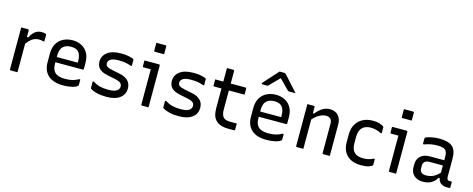

<svg xmlns="http://www.w3.org/2000/svg" viewBox="-37 -1559 5684 2307"><g transform="rotate(15 2805.0 -406.0)"><path d="M189 0H104Q93 0 93 -11V-532H178Q189 -532 189 -521V-438H206Q235 -494 269 -518Q303 -542 348 -542Q365 -542 377.5 -539.5Q390 -537 397 -533Q405 -530 405 -518V-440H390Q380 -443 367.5 -445Q355 -447 338 -447Q294 -447 260 -425.5Q226 -404 189 -354Z M733 -543Q792 -543 841 -518.5Q890 -494 919.5 -444.5Q949 -395 949 -318V-245Q949 -234 938 -234H598V-211Q598 -146 632 -110Q671 -71 760 -71Q813 -71 851 -80.5Q889 -90 926 -111H941V-40Q941 -36 937 -32Q918 -13 868 -1Q818 11 759 11Q635 11 571 -47Q507 -105 507 -211V-315Q507 -393 537.5 -443.5Q568 -494 619.5 -518.5Q671 -543 733 -543ZM733 -463Q669 -463 633.5 -428.5Q598 -394 598 -316V-299H859V-319Q859 -398 824 -433Q808 -449 785 -456Q762 -463 733 -463Z M1297 -79Q1369 -79 1400 -100Q1431 -121 1431 -154Q1431 -181 1412 -197.5Q1393 -214 1347 -224L1248 -244Q1173 -259 1140 -292.5Q1107 -326 1107 -381Q1107 -451 1165.5 -496Q1224 -541 1337 -541Q1392 -541 1428 -533Q1464 -525 1484 -517Q1492 -514 1494 -510.5Q1496 -507 1496 -499V-428H1481Q1444 -442 1409 -447.5Q1374 -453 1325 -453Q1258 -453 1228 -433Q1198 -413 1198 -384Q1198 -359 1215 -345Q1232 -331 1283 -320L1382 -300Q1447 -287 1484 -250.5Q1521 -214 1521 -154Q1521 -79 1462 -35Q1403 9 1298 9Q1227 9 1175.5 -4Q1124 -17 1097 -36Q1091 -40 1091 -48V-128H1106Q1148 -101 1192 -90Q1236 -79 1297 -79Z M1727 -11V-449H1637Q1626 -449 1626 -460V-532H1808Q1819 -532 1819 -521V0H1738Q1727 0 1727 -11ZM1709 -774H1824Q1835 -774 1835 -763V-665H1720Q1709 -665 1709 -676Z M2197 -79Q2269 -79 2300 -100Q2331 -121 2331 -154Q2331 -181 2312 -197.5Q2293 -214 2247 -224L2148 -244Q2073 -259 2040 -292.5Q2007 -326 2007 -381Q2007 -451 2065.5 -496Q2124 -541 2237 -541Q2292 -541 2328 -533Q2364 -525 2384 -517Q2392 -514 2394 -510.5Q2396 -507 2396 -499V-428H2381Q2344 -442 2309 -447.5Q2274 -453 2225 -453Q2158 -453 2128 -433Q2098 -413 2098 -384Q2098 -359 2115 -345Q2132 -331 2183 -320L2282 -300Q2347 -287 2384 -250.5Q2421 -214 2421 -154Q2421 -79 2362 -35Q2303 9 2198 9Q2127 9 2075.5 -4Q2024 -17 1997 -36Q1991 -40 1991 -48V-128H2006Q2048 -101 2092 -90Q2136 -79 2197 -79Z M2894 -87V-11Q2894 0 2883 0H2808Q2711 0 2659 -47.5Q2607 -95 2607 -202V-446H2517Q2506 -446 2506 -457V-532H2607V-700H2688Q2699 -700 2699 -689V-532H2883Q2894 -532 2894 -521V-446H2699V-210Q2699 -140 2728 -111Q2753 -87 2812 -87Z M3263 -543Q3322 -543 3371 -518.5Q3420 -494 3449.5 -444.5Q3479 -395 3479 -318V-245Q3479 -234 3468 -234H3128V-211Q3128 -146 3162 -110Q3201 -71 3290 -71Q3343 -71 3381 -80.5Q3419 -90 3456 -111H3471V-40Q3471 -36 3467 -32Q3448 -13 3398 -1Q3348 11 3289 11Q3165 11 3101 -47Q3037 -105 3037 -211V-315Q3037 -393 3067.5 -443.5Q3098 -494 3149.5 -518.5Q3201 -543 3263 -543ZM3263 -463Q3199 -463 3163.5 -428.5Q3128 -394 3128 -316V-299H3389V-319Q3389 -398 3354 -433Q3338 -449 3315 -456Q3292 -463 3263 -463ZM3228 -823H3288Q3296 -823 3301.5 -819Q3307 -815 3320 -801Q3328 -792 3346.5 -771.5Q3365 -751 3389 -724Q3413 -697 3438 -670Q3463 -643 3482 -621H3409Q3398 -621 3392.5 -623Q3387 -625 3380 -632Q3369 -643 3339 -673.5Q3309 -704 3265 -749H3262Q3219 -706 3189.5 -675.5Q3160 -645 3136 -621H3070Q3059 -621 3059 -630Q3059 -634 3063 -638.5Q3067 -643 3080 -658Q3092 -672 3112.5 -694.5Q3133 -717 3155.5 -742Q3178 -767 3198 -789Q3218 -811 3228 -823Z M3745 0H3664Q3653 0 3653 -11V-532H3734Q3745 -532 3745 -521V-443H3760Q3795 -488 3837.5 -515.5Q3880 -543 3933 -543Q4001 -543 4037.5 -501Q4074 -459 4074 -393V0H3993Q3982 0 3982 -11V-375Q3982 -455 3907 -455Q3869 -455 3827.5 -433Q3786 -411 3745 -365Z M4465 -543Q4522 -543 4557 -530Q4592 -517 4602 -508Q4606 -503 4606 -497V-424H4591Q4568 -436 4537.5 -446Q4507 -456 4464 -456Q4395 -456 4357.5 -418Q4320 -380 4320 -303V-221Q4320 -147 4358 -111Q4393 -76 4464 -76Q4508 -76 4538 -84Q4568 -92 4591 -105H4606V-31Q4606 -26 4603 -23Q4592 -12 4558.5 -0.5Q4525 11 4464 11Q4352 11 4289.5 -48Q4227 -107 4227 -217V-306Q4227 -382 4258 -435Q4289 -488 4342.5 -515.5Q4396 -543 4465 -543Z M4807 -11V-449H4717Q4706 -449 4706 -460V-532H4888Q4899 -532 4899 -521V0H4818Q4807 0 4807 -11ZM4789 -774H4904Q4915 -774 4915 -763V-665H4800Q4789 -665 4789 -676Z M5507 -351V-126Q5507 -100 5517 -90Q5525 -81 5546 -81H5571V-11Q5571 0 5560 0H5525Q5484 0 5455 -21Q5426 -42 5418 -85H5405Q5380 -39 5336.5 -14.5Q5293 10 5233 10Q5163 10 5121.5 -28Q5080 -66 5080 -132V-164Q5080 -230 5122 -268Q5164 -306 5237 -306H5416V-352Q5416 -412 5389 -434Q5362 -456 5293 -456Q5248 -456 5210.5 -449Q5173 -442 5133 -427H5118V-499Q5118 -504 5121 -507Q5126 -513 5151.5 -521Q5177 -529 5214.5 -535.5Q5252 -542 5293 -542Q5406 -542 5456.5 -498.5Q5507 -455 5507 -351ZM5172 -142Q5172 -73 5250 -73Q5296 -73 5335 -90Q5374 -107 5416 -151V-241H5250Q5210 -241 5190 -221Q5172 -205 5172 -172Z"/></g></svg>

Font: Recursive Sn Lnr St
Style: Regular
Weight: 400
Version: Version 1.079;hotconv 1.0.112;makeotfexe 2.5.65598; ttfautoh